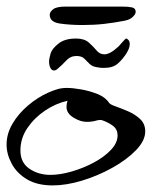

<svg xmlns="http://www.w3.org/2000/svg" viewBox="-29 -561 489 583"><path d="M131 2Q84 2 53 -16.5Q22 -35 6.5 -64Q-9 -93 -9 -122Q-9 -155 9 -185.5Q27 -216 56.5 -241Q86 -266 118 -280Q134 -287 146.5 -290.5Q159 -294 174 -294Q192 -294 217.5 -289.5Q243 -285 267 -275.5Q291 -266 302 -249Q305 -244 322 -238Q339 -232 360 -223Q381 -214 396.5 -199.5Q412 -185 412 -162Q412 -134 384 -105Q356 -76 312 -51.5Q268 -27 220 -12.5Q172 2 131 2ZM124 -30Q153 -30 188 -40Q223 -50 255 -67Q287 -84 307.5 -105.5Q328 -127 328 -150Q328 -168 314.5 -178.5Q301 -189 281 -196Q274 -198 262 -194.5Q250 -191 234 -191Q215 -191 194 -204Q173 -217 173 -236Q173 -242 174 -247Q175 -252 176 -255Q140 -247 107.5 -225Q75 -203 54 -172Q33 -141 33 -104Q33 -67 60.5 -48.5Q88 -30 124 -30ZM135 -347Q128 -347 124 -355Q120 -363 120 -374Q120 -383 125 -400Q130 -414 149 -429Q168 -444 202 -444Q227 -444 240.5 -432Q254 -420 264 -408Q274 -396 288 -396Q296 -396 306.5 -401.5Q317 -407 331 -420Q335 -424 343.5 -434Q352 -444 354 -444Q357 -444 361 -439.5Q365 -435 365 -427Q365 -413 351 -393Q335 -371 322 -363Q309 -355 289 -355Q285 -355 280.5 -355Q276 -355 271 -356Q252 -358 243.5 -366.5Q235 -375 227 -383Q219 -391 203 -391Q185 -391 172 -377Q159 -363 147 -353Q141 -347 135 -347ZM222 -485Q184 -485 153 -489.5Q122 -494 122 -516Q122 -525 132.5 -533Q143 -541 170 -541H343Q361 -541 372 -538.5Q383 -536 383 -525Q383 -518 374 -509.5Q365 -501 349 -498Q318 -492 287.5 -488.5Q257 -485 222 -485Z"/></svg>

Font: Grechen Fuemen
Style: Regular
Weight: 400
Designer: Robert E. Leuschke
Foundry: Robert E. Leuschke
Version: Version 1.010; ttfautohint (v1.8.3)